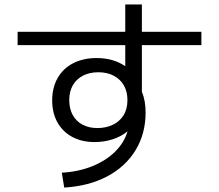

<svg xmlns="http://www.w3.org/2000/svg" viewBox="-20 -803 978 857"><path d="M549.3 -216.8Q522 -194.3 483.9 -181.6Q445.8 -168.9 402.3 -168.9Q345.2 -168.9 302.5 -191.9Q259.8 -214.8 236.3 -256.8Q212.9 -298.8 212.9 -354.5Q212.9 -412.1 237.3 -454.8Q261.7 -497.6 306.6 -520.8Q351.6 -543.9 411.1 -543.9Q486.8 -543.9 539.1 -507.3V-601.6H58.6V-661.1H539.1V-783.2H613.3V-661.1H878.9V-601.6H613.3V-393.6Q629.9 -354 629.9 -300.8Q629.9 -206.5 585.2 -132.8Q540.5 -59.1 458.3 -15.6Q376 27.8 266.6 34.2L255.9 -32.2Q329.1 -36.1 390.4 -60.5Q451.7 -85 492.9 -125.2Q534.2 -165.5 549.3 -216.8ZM548.8 -356.4Q548.8 -393.6 533 -421.6Q517.1 -449.7 487.5 -465.1Q458 -480.5 418.9 -480.5Q379.9 -480.5 350.3 -465.3Q320.8 -450.2 304.9 -422.1Q289.1 -394 289.1 -356.4Q289.1 -318.8 304.2 -290.5Q319.3 -262.2 347.9 -246.8Q376.5 -231.4 415 -231.4Q451.7 -231.4 482.2 -245.4Q512.7 -259.3 530.8 -287.4Q548.8 -315.4 548.8 -356.4Z"/></svg>

Font: Pretendard JP
Style: Regular
Weight: 400
Designer: Base glyphs from Inter by Rasmus Andersson; Hangeul glyphs from Noto Sans CJK(Source Han Sans) by Jang Soo-young and Kan
Foundry: Kil Hyung-jin
Version: Version 1.309